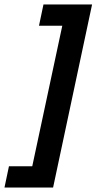

<svg xmlns="http://www.w3.org/2000/svg" viewBox="-57 -762 431 857"><path d="M-37 75 -17 -20H87L221 -647H117L137 -742H354L180 75Z"/></svg>

Font: Epunda Sans
Style: Bold Italic
Weight: 700
Italic angle: -12.0243°
Designer: Simon Atzbach
Foundry: typofactur
Version: Version 2.204; ttfautohint (v1.8.4.7-5d5b)